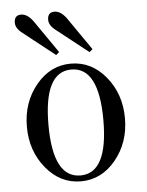

<svg xmlns="http://www.w3.org/2000/svg" viewBox="-51 -726 598 780"><g transform="rotate(-5 248.0 -336.0)"><path d="M200 -684Q226 -684 249 -652L341 -519L328 -508L200 -609Q172 -630 172 -653Q172 -684 200 -684ZM64 -684Q90 -684 113 -652L205 -519L192 -508L64 -609Q36 -630 36 -653Q36 -684 64 -684ZM248 -12Q360 -12 360 -228Q360 -444 248 -444Q136 -444 136 -228Q136 -12 248 -12ZM248 12Q164 12 106 -58.5Q48 -129 48 -228Q48 -327 106 -397.5Q164 -468 248 -468Q332 -468 390 -397.5Q448 -327 448 -228Q448 -129 390 -58.5Q332 12 248 12Z"/></g></svg>

Font: Old Standard TT
Style: Regular
Weight: 400
Designer: Alexey Kryukov <alexios@thessalonica.org.ru>
Version: Version 2.2